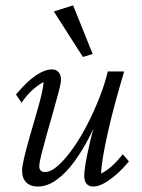

<svg xmlns="http://www.w3.org/2000/svg" viewBox="-20 -681 523 709"><path d="M170.9 -424.8Q187.5 -424.8 196.3 -414.6Q205.1 -404.3 205.1 -386.7Q205.1 -374 196.8 -342.3Q188.5 -310.5 176.8 -269.5Q165 -228.5 153.3 -187Q141.6 -145.5 133.3 -112.8Q125 -80.1 125 -66.4Q125 -57.6 129.9 -51.8Q134.8 -45.9 146.5 -45.9Q168 -45.9 194.3 -69.3Q220.7 -92.8 248.5 -131.8Q276.4 -170.9 301.8 -220.2Q327.1 -269.5 347.2 -320.3Q367.2 -371.1 377.9 -417H438.5Q421.9 -361.3 406.2 -304.2Q390.6 -247.1 378.9 -194.8Q367.2 -142.6 360.4 -102.5Q353.5 -62.5 353.5 -40Q376 -51.8 395 -69.3Q414.1 -86.9 433.6 -111.3L456.1 -85Q431.6 -55.7 407.7 -35.2Q383.8 -14.6 362.8 -3.4Q341.8 7.8 324.2 7.8Q307.6 7.8 299.3 -2.9Q291 -13.7 291 -30.3Q291 -47.9 295.9 -77.1Q300.8 -106.4 312 -154.8Q323.2 -203.1 343.8 -277.3H354.5Q336.9 -228.5 311.5 -178.2Q286.1 -127.9 255.4 -85.4Q224.6 -43 189.9 -17.6Q155.3 7.8 119.1 7.8Q91.8 7.8 76.7 -7.8Q61.5 -23.4 61.5 -50.8Q61.5 -66.4 69.3 -99.1Q77.1 -131.8 88.9 -173.3Q100.6 -214.8 112.8 -255.9Q125 -296.9 132.8 -329.6Q140.6 -362.3 140.6 -377.9Q119.1 -366.2 99.1 -348.1Q79.1 -330.1 59.6 -301.8L39.1 -332Q63.5 -361.3 86.9 -382.3Q110.4 -403.3 132.3 -414.1Q154.3 -424.8 170.9 -424.8ZM286.1 -470.7 178.7 -638.7 250 -661.1 322.3 -481.4Z"/></svg>

Font: Crimson Pro Light
Style: Italic
Weight: 300
Italic angle: -12°
Designer: Jacques Le Bailly
Foundry: Baron von Fonthausen
Version: Version 1.003